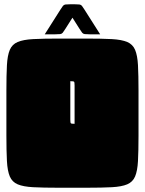

<svg xmlns="http://www.w3.org/2000/svg" viewBox="-20 -881 680 901"><path d="M385 -700Q458 -700 504.5 -697.5Q551 -695 577 -684Q603 -673 614 -647Q625 -621 627.5 -575Q630 -529 630 -455V-245Q630 -172 627.5 -125.5Q625 -79 614 -53Q603 -27 577 -16Q551 -5 505 -2.5Q459 0 385 0H255Q182 0 135.5 -2.5Q89 -5 63 -16Q37 -27 26 -53Q15 -79 12.5 -125.5Q10 -172 10 -245V-455Q10 -529 12.5 -575Q15 -621 26 -647Q37 -673 63 -684Q89 -695 135.5 -697.5Q182 -700 255 -700ZM310 -500V-320Q310 -305 312.5 -302.5Q315 -300 330 -300V-480Q330 -495 327.5 -497.5Q325 -500 310 -500ZM450 -720H401Q385 -720 377.5 -721Q370 -722 365.5 -727.5Q361 -733 353 -746L320 -798L287 -746Q279 -733 274.5 -727.5Q270 -722 262.5 -721Q255 -720 239 -720H190L263 -835Q271 -848 275.5 -853.5Q280 -859 287.5 -860Q295 -861 311 -861H329Q345 -861 352.5 -860Q360 -859 364.5 -853.5Q369 -848 377 -835Z"/></svg>

Font: Badeen Display
Style: Regular
Weight: 400
Version: Version 1.000; ttfautohint (v1.8.4.7-5d5b)